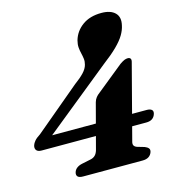

<svg xmlns="http://www.w3.org/2000/svg" viewBox="-112 -815 828 907"><g transform="rotate(-15 302.5 -362.0)"><path d="M331.6 -323.5Q335.3 -336.3 342.7 -345.6Q350 -354.8 360 -361.9L491.4 -468.3Q506.1 -478.4 514.5 -481.7Q522.9 -485 530.8 -485Q540.2 -485 544.1 -479.1Q548 -473.3 544.1 -460.5L450.4 -101.9Q445.9 -87.5 450.4 -79.9Q455 -72.3 466.8 -68.8L499.8 -59.2Q512.4 -54.3 518.1 -47.4Q523.8 -40.5 520.3 -29.3Q516 -15.7 504.5 -7.8Q493.1 0 473.7 0H183Q163.9 0 156.9 -7.6Q149.9 -15.3 154.1 -28.9Q157.7 -40.5 167.9 -48.2Q178.1 -55.9 193.3 -59.2L237.6 -68.5Q251.1 -71.2 260 -79.7Q268.9 -88.3 273.5 -103.9ZM259.5 -431.3Q288.1 -452.1 305.5 -470.5Q322.9 -488.9 327.6 -507.5Q331.8 -522.4 330.1 -536.1Q328.4 -549.7 324.9 -564Q321.3 -578.2 320 -593.8Q318.7 -609.3 323.6 -628Q335.7 -670.4 372.4 -697.1Q409.1 -723.9 465.7 -723.9Q510.7 -723.9 532.3 -702.3Q554 -680.7 544.3 -641.1Q540 -619.8 526.5 -597Q513.1 -574.2 486 -547.4Q458.9 -520.5 412.9 -485.8L61.5 -201.3L57.6 -225.8H554.5Q570.2 -225.8 578.1 -219.4Q586.1 -213 582.2 -199.1Q577.5 -184.1 566.4 -176.6Q555.4 -169 536.6 -169L25.5 -169.1Q6.9 -169.1 0 -178.6Q-7 -188.1 -2.2 -202.7Q0.5 -211.5 9.3 -222.1Q18.1 -232.8 37.7 -245.2Z"/></g></svg>

Font: Fraunces
Style: Italic
Weight: 900
Italic angle: -16°
Version: Version 1.000;[0bf87f6ff]